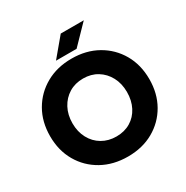

<svg xmlns="http://www.w3.org/2000/svg" viewBox="-198 -1049 1189 1227"><g transform="rotate(-30 396.0 -436.0)"><path d="M398 12Q290 12 207 -34.5Q124 -81 77 -162.5Q30 -244 30 -349Q30 -455 77 -536.5Q124 -618 206.5 -664.5Q289 -711 396 -711Q503 -711 585.5 -664.5Q668 -618 715 -536.5Q762 -455 762 -349Q762 -244 715.5 -162.5Q669 -81 587 -34.5Q505 12 398 12ZM398 -136Q457 -136 502 -163Q547 -190 572 -238.5Q597 -287 597 -349Q597 -412 571 -460.5Q545 -509 500 -536.5Q455 -564 396 -564Q337 -564 292 -536.5Q247 -509 221 -460.5Q195 -412 195 -349Q195 -287 221 -238.5Q247 -190 293 -163Q339 -136 398 -136ZM304 -749 417 -884H587L456 -749Z"/></g></svg>

Font: Figtree Light ExtraBold
Style: Regular
Weight: 800
Version: Version 2.001;gftools[0.9.30]